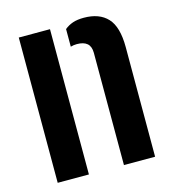

<svg xmlns="http://www.w3.org/2000/svg" viewBox="-95 -688 689 766"><g transform="rotate(-15 249.5 -304.5)"><path d="M49.6 0V-600H178.5V0ZM323.2 0 323.1 -463.9Q322.9 -490.3 308.6 -502.5Q294.3 -514.8 266.3 -514.8Q259.7 -514.8 253.3 -513.9Q246.9 -512.9 240.6 -511.1V-583.8Q255.4 -596.1 274.3 -602.7Q293.3 -609.2 320.4 -609.2Q384.3 -609.2 418 -572.9Q451.8 -536.7 451.9 -453V0Z"/></g></svg>

Font: Big Shoulders Stencil Text SC Thin
Style: Regular
Weight: 100
Designer: Patric King
Foundry: XO Type Co
Version: Version 2.001